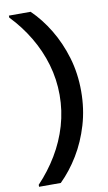

<svg xmlns="http://www.w3.org/2000/svg" viewBox="-102 -855 589 1045"><g transform="rotate(-10 192.0 -333.0)"><path d="M146 140H26V129Q86 66 130.5 -8Q175 -82 199 -164Q223 -246 223 -333Q223 -420 199 -502Q175 -584 130.5 -658.5Q86 -733 26 -795V-806H146Q202 -752 246 -679Q290 -606 316 -519Q342 -432 342 -333Q342 -235 316 -147.5Q290 -60 246 12.5Q202 85 146 140Z"/></g></svg>

Font: DM Sans 28pt SemiBold
Style: Regular
Weight: 600
Version: Version 4.004;gftools[0.9.30]